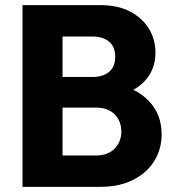

<svg xmlns="http://www.w3.org/2000/svg" viewBox="-20 -726 680 746"><path d="M188 0V-122H354Q399.5 -122 425.5 -148.8Q451.5 -175.5 451.5 -215Q451.5 -241.5 439.8 -262.8Q428 -284 406.2 -296Q384.5 -308 354 -308H188V-427H341Q379.5 -427 403.5 -446.5Q427.5 -466 427.5 -505.5Q427.5 -545 403.5 -564.5Q379.5 -584 341 -584H188V-706H370.5Q438.5 -706 486.2 -680.8Q534 -655.5 559 -613.8Q584 -572 584 -521Q584 -455.5 541.8 -410.5Q499.5 -365.5 418 -349L421.5 -401.5Q511 -384.5 559.5 -332.5Q608 -280.5 608 -204.5Q608 -146.5 579.2 -100.2Q550.5 -54 497 -27Q443.5 0 369 0ZM67.5 0V-706H223V0Z"/></svg>

Font: Outfit Thin
Style: Regular
Weight: 100
Designer: Rodrigo Fuenzalida
Foundry: fragTYPE
Version: Version 1.000